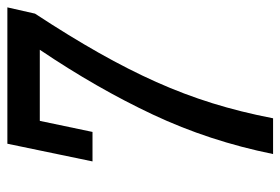

<svg xmlns="http://www.w3.org/2000/svg" viewBox="-140 -621 761 521"><g transform="rotate(-90 240.5 -360.5)"><path d="M83 0Q118 -173 190 -326Q262 -479 366 -633H173L143 -490H63L111 -721H481L464 -646Q403 -553 357.5 -472.5Q312 -392 278.5 -317Q245 -242 221 -165Q197 -88 180 0Z"/></g></svg>

Font: Mona Sans Condensed Medium
Style: Italic
Weight: 500
Width: 3
Italic angle: -11.7°
Designer: Deni Anggara
Foundry: GitHub
Version: Version 1.001; ttfautohint (v1.8.4.7-5d5b);gftools[0.9.31]